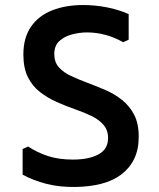

<svg xmlns="http://www.w3.org/2000/svg" viewBox="-20 -732 632 764"><path d="M281 12Q217 13 164.5 -0.5Q112 -14 70 -37V-139L92 -149Q128 -125 171 -111Q214 -97 270 -97Q333 -97 371.5 -117.5Q410 -138 410 -183Q410 -214 392 -235Q374 -256 344 -270.5Q314 -285 278 -297.5Q242 -310 206 -326Q170 -342 139.5 -365.5Q109 -389 91 -425Q73 -461 73 -515Q73 -582 103.5 -626Q134 -670 188 -691Q242 -712 310 -712Q358 -712 404.5 -703Q451 -694 492 -676V-574L470 -564Q437 -583 400.5 -593Q364 -603 326 -603Q297 -603 266.5 -595Q236 -587 216 -568.5Q196 -550 196 -517Q196 -485 214 -464.5Q232 -444 262 -430Q292 -416 328 -402.5Q364 -389 400 -373.5Q436 -358 466 -334Q496 -310 514 -275Q532 -240 532 -188Q532 -137 514 -100Q496 -63 463 -38Q430 -13 384 -1Q338 11 281 12Z"/></svg>

Font: AR One Sans SemiBold
Style: Regular
Weight: 600
Designer: Niteesh Yadav
Foundry: Niteesh Yadav
Version: Version 1.001;gftools[0.9.33]